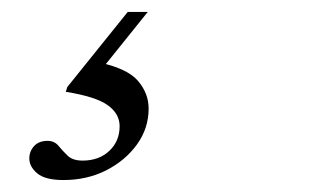

<svg xmlns="http://www.w3.org/2000/svg" viewBox="-20 -42 540 321"><path d="M86 259Q55.5 259 42.2 247.8Q29 236.5 29 223Q29 211 37 202.2Q45 193.5 59.5 193.5Q71 193.5 77.8 201.8Q84.5 210 93 218.2Q101.5 226.5 118 226.5Q145.5 226.5 162.8 210.2Q180 194 180 169Q180 148 160 133.8Q140 119.5 90 111.5L92.5 103.5L193.5 -22H227L126.5 103L142 61.5Q192.5 72 210.5 93Q228.5 114 228.5 139.5Q228.5 172.5 209 199.5Q189.5 226.5 157.5 242.8Q125.5 259 86 259Z"/></svg>

Font: Newsreader 28pt
Style: Italic
Weight: 400
Italic angle: -17°
Version: Version 1.003